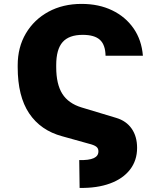

<svg xmlns="http://www.w3.org/2000/svg" viewBox="-20 -757 811 969"><path d="M381.8 191.4 379.9 50.8Q477.5 53.7 476.6 6.8Q477.1 -7.8 466.1 -16.6Q455.1 -25.4 426.8 -32.2L293.9 -69.3Q185.1 -98.6 127.2 -184.8Q69.3 -271 69.3 -418V-427.7Q69.3 -518.6 110.6 -588.4Q151.9 -658.2 224.6 -697.8Q297.4 -737.3 391.6 -737.3Q479 -737.3 546.1 -704.8Q613.3 -672.4 654.1 -613.8Q694.8 -555.2 701.2 -475.6H512.7Q511.7 -530.8 484.4 -555.9Q457 -581.1 397.5 -581.1Q328.1 -581.1 295.9 -544.4Q263.7 -507.8 263.7 -428.7V-418Q263.7 -332.5 294.4 -283.7Q325.2 -234.9 391.6 -214.8L566.4 -162.1Q617.2 -147 644.5 -107.7Q671.9 -68.4 671.9 -10.7Q671.9 52.7 636.2 98.9Q600.6 145 535.4 168.9Q470.2 192.9 381.8 191.4Z"/></svg>

Font: Inter Tight Black
Style: Regular
Weight: 900
Designer: Rasmus Andersson
Foundry: rsms
Version: Version 3.004; ttfautohint (v1.8.4.7-5d5b)